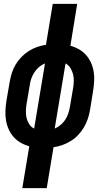

<svg xmlns="http://www.w3.org/2000/svg" viewBox="-20 -755 540 990"><path d="M95 215 131 -1Q108 -7 87 -19Q66 -31 50.5 -48.5Q35 -66 25 -88Q15 -110 11 -134Q7 -158 8 -183Q9 -208 13 -234L30 -333Q34 -356 41 -378.5Q48 -401 60.5 -422Q73 -443 90.5 -461Q108 -479 128.5 -492Q149 -505 172 -513Q195 -521 217 -524L252 -735H378L343 -519Q366 -513 387 -501Q408 -489 423.5 -471.5Q439 -454 449 -432Q459 -410 463 -386Q467 -362 465.5 -337Q464 -312 460 -286L444 -187Q440 -164 432.5 -141.5Q425 -119 412.5 -98Q400 -77 383 -59Q366 -41 345 -28Q324 -15 301.5 -7Q279 1 256 4L221 215ZM156 -92 212 -428Q195 -421 181.5 -409.5Q168 -398 158 -383Q148 -368 142 -351.5Q136 -335 134 -319L117 -219Q114 -201 113.5 -182.5Q113 -164 117 -147Q121 -130 130.5 -115Q140 -100 156 -92ZM262 -92Q278 -99 292 -110.5Q306 -122 316 -137Q326 -152 331.5 -168.5Q337 -185 340 -201L357 -301Q360 -319 360.5 -337.5Q361 -356 356.5 -373Q352 -390 342.5 -405Q333 -420 318 -428Z"/></svg>

Font: Iosevka Curly Slab Extrabold
Style: Italic
Weight: 800
Italic angle: -9°
Monospace: yes
Designer: Belleve Invis
Foundry: Belleve Invis
Version: Version 22.1.2; ttfautohint (v1.8.4)